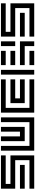

<svg xmlns="http://www.w3.org/2000/svg" viewBox="1630 -2370 740 4040"><g transform="rotate(-90 2000.0 -350.0)"><path d="M750 -700H50V-400H650V-100H50V0H750V-500H150V-600H750ZM50 -300V-200H550V-300Z M1450 -100H950V-700H850V0H1550V-700H1450ZM1350 -200V-700H1250V-300H1150V-700H1050V-200Z M1650 -700V0H2350V-100H1750V-600H2350V-700ZM1850 -500V-200H2350V-300H1950V-400H2350V-500Z M2550 0V-700H2450V0ZM2650 -700V-600H2950V-700ZM3050 -400H3150V-700H3050ZM2650 -500V-400H2950V-500ZM2650 -200H3050V0H3150V-300H2650ZM2950 0V-100H2650V0Z M3950 -700H3250V-400H3850V-100H3250V0H3950V-500H3350V-600H3950ZM3250 -300V-200H3750V-300Z"/></g></svg>

Font: Mourier
Style: Regular
Weight: 400
Designer: Eric Mourier
Foundry: Velvetyne Type Foundry
Version: Version 2.000;hotconv 1.0.109;makeotfexe 2.5.65596